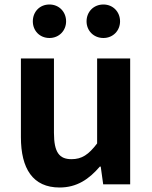

<svg xmlns="http://www.w3.org/2000/svg" viewBox="-20 -820 677 854"><path d="M73 -210C73 -70 126 14 245 14C322 14 376 -23 424 -79H428L439 0H559V-560H412V-182C374 -132 344 -112 298 -112C244 -112 220 -142 220 -229V-560H73ZM365 -725C365 -684 396 -651 440 -651C483 -651 514 -684 514 -725C514 -767 483 -800 440 -800C396 -800 365 -767 365 -725ZM200 -651C243 -651 274 -684 274 -725C274 -767 243 -800 200 -800C156 -800 126 -767 126 -725C126 -684 156 -651 200 -651Z"/></svg>

Font: Kinto Sans
Style: Bold
Weight: 700
Designer: Authors: Ryoko NISHIZUKA  (kana & ideographs); Paul D. Hunt (Latin, Greek & Cyrillic); Wenlong ZHANG  (bopomofo); Sandol
Foundry: Adobe Systems Incorporated, ookami Inc.
Version: Version 0.001